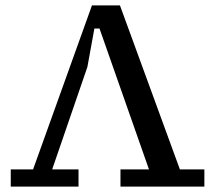

<svg xmlns="http://www.w3.org/2000/svg" viewBox="-20 -694 800 714"><path d="M20 0V-64H103L322 -674H426L649 -64H740V0H428V-64H534L350 -588H331L305 -445L174 -64H272V0Z"/></svg>

Font: Source Serif 4 Caption
Style: Regular
Weight: 400
Designer: Frank Grießhammer
Foundry: Adobe Systems Incorporated
Version: Version 4.004;hotconv 1.0.117;makeotfexe 2.5.65602